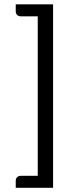

<svg xmlns="http://www.w3.org/2000/svg" viewBox="-20 -743 347 899"><path d="M53.7 -722.7H228.5V136.2H53.7V103Q53.7 93.3 60.3 86.7Q66.9 80.1 77.6 80.1H156.7V-666.5H77.6Q66.9 -666.5 60.3 -673.1Q53.7 -679.7 53.7 -689.5Z"/></svg>

Font: Carlito
Style: Regular
Weight: 400
Designer: Lukasz Dziedzic
Foundry: tyPoland Lukasz Dziedzic
Version: Version 1.104